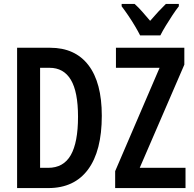

<svg xmlns="http://www.w3.org/2000/svg" viewBox="-20 -957 985 977"><path d="M498 -368Q498 -189 428 -94.5Q358 0 226 0H67V-714H235Q362 -714 430 -625.5Q498 -537 498 -368ZM377 -363Q377 -490 340.5 -551Q304 -612 232 -612H184V-103H225Q303 -103 340 -167.5Q377 -232 377 -363ZM924 0H566V-86L792 -612H570V-714H918V-628L691 -103H924ZM693 -777Q683 -797 667 -824Q651 -851 633 -877.5Q615 -904 599 -925V-937H665Q683 -921 703 -898.5Q723 -876 744 -851Q768 -879 785.5 -897.5Q803 -916 824 -937H890V-925Q875 -906 857.5 -879.5Q840 -853 823.5 -826Q807 -799 796 -777Z"/></svg>

Font: Noto Sans ExtraCondensed SemiBold
Style: Regular
Weight: 600
Width: 2
Designer: Monotype Design Team
Foundry: Monotype Imaging Inc.
Version: Version 2.013; ttfautohint (v1.8.4.7-5d5b)